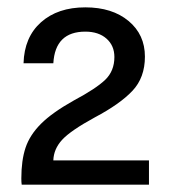

<svg xmlns="http://www.w3.org/2000/svg" viewBox="-20 -832 460 522"><path d="M374 -678Q374 -621 340 -585Q306 -549 238 -513Q172 -477 149 -452Q126 -427 125 -396H385V-330H39Q38 -336 38 -347Q38 -396 49.5 -430.5Q61 -465 91.5 -495.5Q122 -526 181 -559Q241 -591 266 -615Q291 -639 291 -677Q291 -708 269.5 -727Q248 -746 212 -746Q130 -746 125 -660H44Q46 -731 91.5 -771.5Q137 -812 212 -812Q285 -812 329.5 -775Q374 -738 374 -678Z"/></svg>

Font: CST
Style: Regular
Weight: 400
Version: Version 1.00